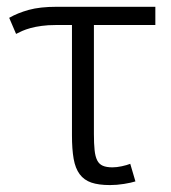

<svg xmlns="http://www.w3.org/2000/svg" viewBox="-20 -532 498 560"><path d="M433.1 -459H253.9V-141.1Q253.9 -112.8 255.9 -94.2Q257.8 -75.7 263.4 -64.5Q269 -53.2 279.8 -48.6Q290.5 -43.9 308.1 -43.9Q320.3 -43.9 335.2 -47.1Q350.1 -50.3 359.9 -54.2L375 -2.9Q362.8 1 341.8 4.4Q320.8 7.8 300.8 7.8Q267.6 7.8 246.3 0.5Q225.1 -6.8 212.4 -23.9Q199.7 -41 194.8 -68.8Q189.9 -96.7 189.9 -137.2V-459H142.1Q119.6 -459 101.6 -456.5Q83.5 -454.1 69.3 -450.2Q55.2 -446.3 44.7 -441.7Q34.2 -437 26.9 -433.1L6.8 -480Q31.2 -494.1 64 -503.2Q96.7 -512.2 145 -512.2H433.1Z"/></svg>

Font: Clear Sans Light
Style: Regular
Weight: 300
Foundry: Intel Corporation
Version: Version 1.00